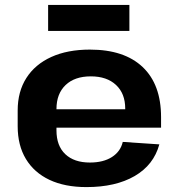

<svg xmlns="http://www.w3.org/2000/svg" viewBox="-20 -752 728 782"><path d="M332 10Q244 10 181.5 -19.5Q119 -49 85.5 -104.5Q52 -160 52 -238V-302Q52 -379 87.5 -434.5Q123 -490 189 -520Q255 -550 346 -550Q486 -550 561 -479Q636 -408 636 -275V-232H181V-307H512L490 -279V-310Q490 -371 452.5 -406Q415 -441 350 -441Q284 -441 247 -405.5Q210 -370 210 -308V-221Q210 -158 246 -124Q282 -90 346 -90Q401 -90 436 -112.5Q471 -135 480 -174L629 -164Q606 -80 528.5 -35Q451 10 332 10ZM507 -732V-626H176V-732Z"/></svg>

Font: Pathway Extreme 28pt
Style: Bold
Weight: 700
Designer: Eduardo Rodriguez Tunni
Foundry: Eduardo Rodriguez Tunni
Version: Version 1.001;gftools[0.9.26]